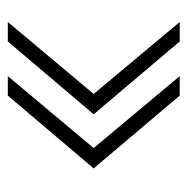

<svg xmlns="http://www.w3.org/2000/svg" viewBox="-14 -554 498 511"><g transform="rotate(90 235.5 -299.0)"><path d="M39.1 -70.3 230.5 -298.8 39.1 -527.8H90.8L284.7 -298.8L90.8 -70.3ZM183.1 -70.3 374.5 -298.8 183.1 -527.8H234.9L428.7 -298.8L234.9 -70.3Z"/></g></svg>

Font: Inter 20pt ExtraLight
Style: Regular
Weight: 250
Version: Version 4.001;git-66647c0bb